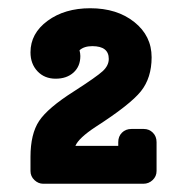

<svg xmlns="http://www.w3.org/2000/svg" viewBox="-20 -730 448 466"><path d="M329 -417Q342 -417 351 -408Q360 -399 360 -385V-315Q360 -302 350.5 -293Q341 -284 328 -284H85Q73 -284 63.5 -293Q54 -302 54 -315V-349Q54 -405 75 -436.5Q96 -468 159 -508Q215 -544 229.5 -557.5Q244 -571 244 -587Q244 -618 204 -618Q184 -618 173 -608Q175 -600 175 -594Q175 -569 158.5 -554Q142 -539 115 -539Q88 -539 71 -557Q54 -575 54 -603Q54 -649 95.5 -679.5Q137 -710 199 -710Q264 -710 306 -676.5Q348 -643 348 -591Q348 -541 322 -508.5Q296 -476 212 -422Q171 -395 163 -376H267V-385Q267 -399 276 -408Q285 -417 299 -417Z"/></svg>

Font: Solway ExtraBold
Style: Regular
Weight: 800
Designer: Mariya V. Pigoulevskaya
Foundry: The Northern Block Ltd.
Version: Version 1.000;hotconv 1.0.109;makeotfexe 2.5.65596